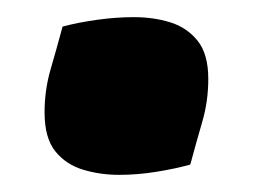

<svg xmlns="http://www.w3.org/2000/svg" viewBox="-20 -429 295 224"><path d="M202 -237Q184 -232 162 -228.5Q140 -225 119 -225Q97 -225 77 -231Q57 -237 44.5 -252.5Q32 -268 32 -298Q32 -324 39 -348Q46 -372 53 -398Q72 -403 94 -406Q116 -409 136 -409Q159 -409 178.5 -403Q198 -397 210.5 -381.5Q223 -366 223 -337Q223 -311 216 -287Q209 -263 202 -237Z"/></svg>

Font: Merienda ExtraBold
Style: Regular
Weight: 800
Designer: Eduardo Rodriguez Tunni
Foundry: Eduardo Rodriguez Tunni
Version: Version 2.001